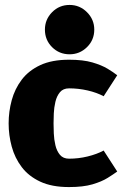

<svg xmlns="http://www.w3.org/2000/svg" viewBox="-20 -750 503 778"><path d="M259 8Q190 8 143 -14Q96 -36 68 -73Q40 -110 27.5 -156Q15 -202 15 -250Q15 -298 27.5 -344Q40 -390 68 -427Q96 -464 143 -486Q190 -508 260 -508Q317 -508 354.5 -497Q392 -486 416 -471.5Q440 -457 455 -445L400 -360Q372 -375 335 -383.5Q298 -392 260 -392Q236 -392 223 -376.5Q210 -361 204.5 -337.5Q199 -314 198 -290.5Q197 -267 197 -250Q197 -233 198 -209Q199 -185 204.5 -161.5Q210 -138 223 -122.5Q236 -107 260 -107Q298 -107 335 -116Q372 -125 400 -140L455 -55Q440 -44 416 -29Q392 -14 354.5 -3Q317 8 260 8H259ZM262 -530Q220 -530 191 -559Q162 -588 162 -630Q162 -671 191 -700.5Q220 -730 262 -730Q303 -730 332.5 -700.5Q362 -671 362 -630Q362 -588 332.5 -559Q303 -530 262 -530Z"/></svg>

Font: Epunda Sans Black
Style: Regular
Weight: 900
Designer: Simon Atzbach
Foundry: typofactur
Version: Version 2.204; ttfautohint (v1.8.4.7-5d5b)